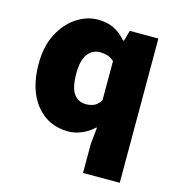

<svg xmlns="http://www.w3.org/2000/svg" viewBox="-103 -602 807 869"><g transform="rotate(15 300.0 -168.0)"><path d="M364 176V38L372 -38H368Q346 -16 314 -2Q282 12 250 12Q156 12 99 -58.5Q42 -129 42 -250Q42 -332 72.5 -390.5Q103 -449 151 -480.5Q199 -512 251 -512Q292 -512 323.5 -497.5Q355 -483 384 -450H388L402 -500H536V176ZM296 -128Q317 -128 333.5 -135.5Q350 -143 364 -164V-348Q349 -362 332.5 -367Q316 -372 298 -372Q277 -372 258.5 -360.5Q240 -349 229 -322.5Q218 -296 218 -252Q218 -185 238.5 -156.5Q259 -128 296 -128Z"/></g></svg>

Font: Source Code Pro ExtraLight Black
Style: Regular
Weight: 900
Monospace: yes
Version: Version 1.018;hotconv 1.0.116;makeotfexe 2.5.65601